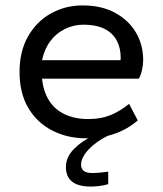

<svg xmlns="http://www.w3.org/2000/svg" viewBox="-20 -500 600 708"><path d="M298 10Q228 10 172 -19Q116 -48 84 -102.5Q52 -157 52 -235Q52 -310 83 -365Q114 -420 167 -450Q220 -480 285 -480Q354 -480 404 -453Q454 -426 481 -380.5Q508 -335 508 -277Q508 -261 503.5 -241.5Q499 -222 492 -210H135Q140 -162 161.5 -128.5Q183 -95 220 -78Q257 -61 305 -61Q352 -61 387.5 -75.5Q423 -90 456 -117L488 -56Q450 -23 402 -6.5Q354 10 298 10ZM135 -278H424Q425 -280 425 -282Q425 -284 425 -288Q425 -324 410 -351.5Q395 -379 364.5 -394Q334 -409 288 -409Q252 -409 220 -393.5Q188 -378 166 -349Q144 -320 135 -278ZM315 188Q269 188 246 170Q223 152 223 115Q223 80 252 50Q281 20 325 0H379Q335 21 307 51Q279 81 279 107Q279 138 319 138Q332 138 348.5 136.5Q365 135 379 133V179Q363 184 345.5 186Q328 188 315 188Z"/></svg>

Font: Gantari
Style: Regular
Weight: 400
Designer: Anugrah Pasau
Foundry: Lafontype
Version: Version 1.000; ttfautohint (v1.8.3)